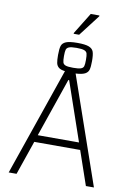

<svg xmlns="http://www.w3.org/2000/svg" viewBox="-109 -1112 812 1178"><g transform="rotate(10 296.5 -522.5)"><path d="M562 0H512L439 -212H153L80 0H31L263 -672Q236 -675 223.5 -685.5Q211 -696 207.5 -713Q204 -730 204 -762Q204 -801 210 -819.5Q216 -838 238 -847Q260 -856 309 -856Q358 -856 380.5 -847Q403 -838 409.5 -819.5Q416 -801 416 -762Q416 -726 411 -708Q406 -690 387.5 -680.5Q369 -671 330 -669ZM309 -701Q342 -701 356.5 -706Q371 -711 374.5 -723Q378 -735 378 -762Q378 -790 374.5 -802Q371 -814 356.5 -819.5Q342 -825 309 -825Q276 -825 262 -819.5Q248 -814 244.5 -802Q241 -790 241 -762Q241 -735 244.5 -723Q248 -711 262 -706Q276 -701 309 -701ZM167 -256H424L298 -622H293ZM276 -907V-912L358 -1045H412V-1040L310 -907Z"/></g></svg>

Font: Saira Semi Condensed ExtraLight
Style: Regular
Weight: 200
Width: 4
Designer: Hector Gatti with collaboration of the Omnibus-Type team
Foundry: Omnibus-Type
Version: Version 1.001; ttfautohint (v1.8)